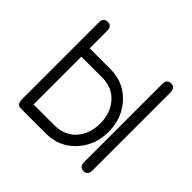

<svg xmlns="http://www.w3.org/2000/svg" viewBox="-157 -821 1006 1006"><g transform="rotate(45 346.5 -318.0)"><path d="M609 -606V-29Q609 7 578 7Q547 7 547 -29V-606Q547 -643 578 -643Q609 -643 609 -606ZM146 -471H299Q398 -471 462 -401.5Q526 -332 526 -232Q526 -132 462 -62.5Q398 7 299 7H113Q84 7 84 -32V-600Q84 -636 115 -636Q146 -636 146 -601ZM299 -409H146V-55H299Q377 -55 420.5 -105.5Q464 -156 464 -232Q464 -307 420 -358Q376 -409 299 -409Z"/></g></svg>

Font: Jura Medium
Style: Regular
Weight: 500
Designer: Daniel Johnson, Alexei Vanyashin
Foundry: Daniel Johnson
Version: Version 5.103